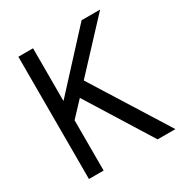

<svg xmlns="http://www.w3.org/2000/svg" viewBox="-163 -826 909 952"><g transform="rotate(-30 291.0 -350.0)"><path d="M542 -700 296 -436 569 0H467L236 -371L158 -288V0H74V-700H158V-398L436 -700Z"/></g></svg>

Font: Rethink Sans
Style: Regular
Weight: 400
Designer: The Rethink Sans project authors (Hans Thiessen). DM Sans designed by Colophon Foundry.
Foundry: Rethink Communications LLC
Version: Version 1.001